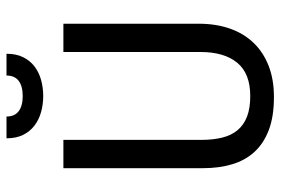

<svg xmlns="http://www.w3.org/2000/svg" viewBox="-156 -697 862 590"><g transform="rotate(-90 275.0 -402.0)"><path d="M497.1 -222.2Q497.1 -169.4 482.2 -126.7Q467.3 -84 438.5 -54Q409.7 -23.9 367.9 -7.6Q326.2 8.8 272 8.8Q212.4 8.8 170.9 -6.8Q129.4 -22.5 103.3 -51Q77.1 -79.6 65.2 -119.6Q53.2 -159.7 53.2 -209V-638.2H140.1V-215.8Q140.1 -178.2 147.2 -149.9Q154.3 -121.6 170.4 -102.5Q186.5 -83.5 212.2 -73.7Q237.8 -64 274.9 -64Q344.2 -64 377.2 -104Q410.2 -144 410.2 -216.8V-638.2H497.1ZM404.8 -813Q404.8 -783.2 394.3 -762Q383.8 -740.7 366 -727.1Q348.1 -713.4 324.5 -706.8Q300.8 -700.2 274.9 -700.2Q249 -700.2 225.6 -706.8Q202.1 -713.4 184.1 -727.1Q166 -740.7 155.5 -762Q145 -783.2 145 -813H211.9Q211.9 -788.1 228.3 -775.6Q244.6 -763.2 274.9 -763.2Q305.2 -763.2 321.5 -775.6Q337.9 -788.1 337.9 -813ZM0 -638.2Z"/></g></svg>

Font: Code New Roman
Style: Regular
Weight: 400
Monospace: yes
Designer: Sam Radian
Foundry: Code New Roman
Version: Version 2.00 November 29, 2014